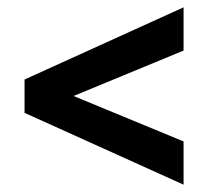

<svg xmlns="http://www.w3.org/2000/svg" viewBox="-20 -492 580 524"><path d="M481 12 47 -184V-275L481 -472V-354L113 -202V-258L481 -106Z"/></svg>

Font: Ysabeau Office ExtraBold
Style: Regular
Weight: 800
Designer: Christian Thalmann (Catharsis Fonts)
Version: Version 2.001;gftools[0.9.30]; featfreeze: tnum,lnum,ss02